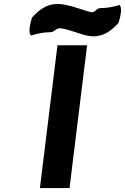

<svg xmlns="http://www.w3.org/2000/svg" viewBox="-20 -942 633 972"><path d="M235 -779C256 -779 261 -799 285 -799C340 -793 403 -758 452 -758C509 -758 548 -791 580 -826C591 -859 597 -896 589 -911L586 -917C556 -908 525 -901 489 -901C468 -901 465 -880 444 -880C407 -886 330 -922 271 -922C213 -922 174 -888 142 -853C131 -820 125 -783 133 -768L137 -762C167 -771 198 -779 235 -779ZM332 10 421 -713H271L182 10Z"/></svg>

Font: Bluebird
Style: SfBdExtObl
Weight: 700
Designer: Jasper
Foundry: Cannot Into Space Fonts
Version: Version 0.98